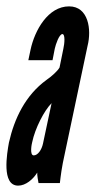

<svg xmlns="http://www.w3.org/2000/svg" viewBox="-26 -575 300 603"><path d="M161 -363C155 -352 136 -335 120 -324C54 -276 19 -203 2 -127C-4 -93 -22 8 31 8C55 8 78 -12 91 -33C90 -27 94 -5 95 0H162C165 -24 167 -46 178 -95L249 -431C262 -482 252 -555 191 -555C125 -555 83 -480 70 -419L63 -386H139L146 -422C149 -436 160 -468 170 -468C179 -468 177 -439 173 -422ZM109 -124C105 -105 93 -87 80 -87C66 -87 74 -125 75 -128C84 -172 113 -228 136 -251Z"/></svg>

Font: League Gothic Condensed Italic
Style: Regular
Weight: 400
Width: 3
Designer: Tyler Finck
Foundry: The League of Moveable Type
Version: Version 1.001;PS 001.001;hotconv 1.0.56;makeotf.lib2.0.21325